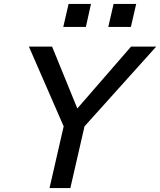

<svg xmlns="http://www.w3.org/2000/svg" viewBox="-20 -957 815 977"><path d="M232 0 304 -314 127 -720H245L391 -362H336L647 -720H775L410 -314L338 0ZM531 -820 558 -937H673L646 -820ZM302 -820 329 -937H443L417 -820Z"/></svg>

Font: Instrument Sans Medium
Style: Italic
Weight: 500
Italic angle: -13°
Designer: Rodrigo Fuenzalida
Foundry: fragTYPE
Version: Version 1.000;gftools[0.9.28]